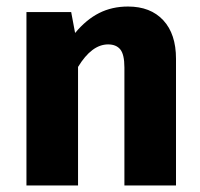

<svg xmlns="http://www.w3.org/2000/svg" viewBox="-20 -568 613 588"><path d="M519 -388V0H361V-361Q361 -401 348.5 -416.5Q336 -432 311 -432Q261 -432 219 -363V0H61V-531H198L210 -467Q244 -508 283.5 -528Q323 -548 372 -548Q441 -548 480 -506Q519 -464 519 -388Z"/></svg>

Font: Fira Sans BGR
Style: Bold
Weight: 700
Designer: bBox Type GmbH & Carrois Corporate GbR & Edenspiekermann AG
Foundry: bBox Type GmbH & Carrois Corporate GbR & Edenspiekermann AG
Version: Version 4.301